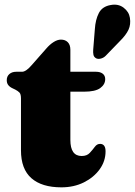

<svg xmlns="http://www.w3.org/2000/svg" viewBox="-20 -790 579 824"><path d="M45.5 -405.5 34 -411Q22 -416.5 15.5 -424.8Q9 -433 9 -446Q9 -462.5 20.2 -472.2Q31.5 -482 49.5 -482H74.5Q91.5 -482 116 -510.5L178.5 -581.5Q193.5 -599 210 -609.5Q226.5 -620 241.5 -620Q260 -620 271 -608.8Q282 -597.5 282 -576.5V-482H392.5Q410 -482 420.8 -473.8Q431.5 -465.5 431.5 -450.5Q431.5 -427.5 410.2 -412Q389 -396.5 340.5 -396.5H282V-189.5Q282 -120.5 330.5 -120.5Q353 -120.5 365.2 -133.8Q377.5 -147 387 -160Q396.5 -173 410.5 -172.5Q433 -171.5 433 -140.5Q433 -98.5 407.8 -63.5Q382.5 -28.5 339.8 -7.2Q297 14 243.5 14Q159.5 14 114.8 -25.2Q70 -64.5 70 -145V-367.5Q70 -386 63.5 -392.8Q57 -399.5 45.5 -405.5ZM387 -664Q389.5 -705.5 404.2 -734Q419 -762.5 455.5 -768.5Q487.5 -774.5 510.5 -757Q533.5 -739.5 537.5 -713.5Q542 -685.5 531.5 -662.5Q521 -639.5 493.5 -612.5L433.5 -550.5Q425 -542 413.5 -538.8Q402 -535.5 393 -539.5Q383 -545 381 -555Q379 -565 380 -577Z"/></svg>

Font: Fraunces 9pt Soft Black
Style: Regular
Weight: 900
Version: Version 1.000;[b76b70a41]